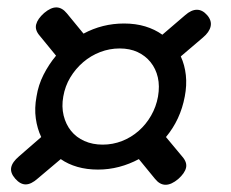

<svg xmlns="http://www.w3.org/2000/svg" viewBox="-20 -640 640 531"><path d="M484 -207Q498 -191 494.5 -176Q491 -161 473 -145Q454 -129 438 -129Q422 -129 409 -145L364 -200Q338 -186 309.5 -178.5Q281 -171 251 -171Q220 -171 194 -178.5Q168 -186 148 -200L84 -146Q66 -130 51 -130Q36 -130 22 -146Q8 -162 11 -177Q14 -192 33 -208L94 -261Q83 -284 79 -312.5Q75 -341 81 -373Q86 -405 100.5 -433.5Q115 -462 135 -486L90 -541Q76 -557 80 -572.5Q84 -588 102 -604Q121 -620 136.5 -619.5Q152 -619 165 -603L211 -547Q237 -561 265 -568Q293 -575 323 -575Q355 -575 381.5 -567Q408 -559 429 -544L492 -598Q509 -613 524.5 -613Q540 -613 553 -598Q566 -583 562.5 -567Q559 -551 541 -536L480 -484Q491 -460 494 -432Q497 -404 491 -373Q485 -341 472 -313Q459 -285 439 -261ZM264 -240Q292 -240 317.5 -250Q343 -260 363.5 -278Q384 -296 398 -320.5Q412 -345 417 -373Q422 -402 416.5 -426Q411 -450 396.5 -468Q382 -486 360.5 -496Q339 -506 311 -506Q283 -506 257 -496Q231 -486 210 -468Q189 -450 174.5 -426Q160 -402 155 -373Q150 -345 156 -320.5Q162 -296 176.5 -278Q191 -260 213.5 -250Q236 -240 264 -240Z"/></svg>

Font: Maple Mono
Style: Italic
Weight: 400
Italic angle: -10°
Monospace: yes
Designer: subframe7536
Version: Version 7.300